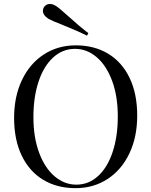

<svg xmlns="http://www.w3.org/2000/svg" viewBox="-20 -956 781 990"><path d="M53.2 0ZM329.1 -875Q391.1 -818.8 435.5 -785.2L428.7 -772Q377 -797.9 298.8 -829.1Q249.5 -847.7 227.5 -860.8Q201.2 -878.4 201.2 -900.4Q201.2 -909.7 206.5 -918.9Q217.8 -935.5 237.3 -935.5Q252.4 -935.5 267.6 -925.8Q287.6 -913.1 329.1 -875ZM687.5 -359.9Q687.5 -249.5 647 -164.6Q606.4 -79.6 534.2 -32.7Q461.9 14.2 369.6 14.2Q274.4 14.2 202.9 -28.8Q131.3 -71.8 92 -153.6Q52.7 -235.4 52.7 -348.1Q52.7 -458.5 93.3 -543.5Q133.8 -628.4 206.1 -675.3Q278.3 -722.2 370.6 -722.2Q465.8 -722.2 537.4 -679.2Q608.9 -636.2 648.2 -554.4Q687.5 -472.7 687.5 -359.9ZM152.3 -352.1Q152.3 -248 181.6 -168.9Q210.9 -89.8 261.5 -46.9Q312 -3.9 373.5 -3.9Q437.5 -3.9 486.1 -48.6Q534.7 -93.3 561 -173.1Q587.4 -252.9 587.4 -356Q587.4 -460 558.1 -539.1Q528.8 -618.2 478.5 -661.1Q428.2 -704.1 366.7 -704.1Q302.7 -704.1 253.9 -659.4Q205.1 -614.7 178.7 -534.9Q152.3 -455.1 152.3 -352.1Z"/></svg>

Font: TypoPRO Playfair Display SC
Style: Regular
Weight: 400
Designer: Claus Eggers Sørensen
Foundry: Claus Eggers Sørensen
Version: Version 1.004;PS 001.004;hotconv 1.0.70;makeotf.lib2.5.58329